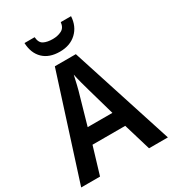

<svg xmlns="http://www.w3.org/2000/svg" viewBox="-219 -1047 1045 1164"><g transform="rotate(-30 303.5 -465.0)"><path d="M475 0 418 -190H189L132 0H0L229 -716H376L607 0ZM335 -490Q328 -514 318 -551.5Q308 -589 303 -615Q297 -587 288 -549.5Q279 -512 272 -490L217 -297H390ZM466 -930Q462 -861 417.5 -819Q373 -777 301 -777Q227 -777 185 -817.5Q143 -858 140 -930H211Q214 -890 238.5 -877.5Q263 -865 302 -865Q336 -865 363 -878.5Q390 -892 394 -930Z"/></g></svg>

Font: Noto Sans Arabic UI SmCn SmBd
Style: Regular
Weight: 600
Width: 4
Designer: Monotype Design Team, Nadine Chahine and Nizar Qandah
Foundry: Monotype Imaging Inc.
Version: Version 2.010; ttfautohint (v1.8.4.7-5d5b)